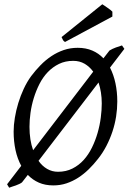

<svg xmlns="http://www.w3.org/2000/svg" viewBox="-20 -854 603 900"><path d="M529.8 -377.9Q529.8 -343.3 524.2 -307.6Q518.6 -272 507.1 -237.3Q495.6 -202.6 478.8 -170.2Q461.9 -137.7 439.9 -109.9Q419.4 -83.5 396.2 -60.8Q373 -38.1 346.9 -21.2Q320.8 -4.4 291.7 5.4Q262.7 15.1 230 15.1Q191.9 15.1 162.4 2.2Q132.8 -10.7 110.4 -34.2L83 1Q78.1 4.9 70.3 8.5Q62.5 12.2 53.7 15.4Q44.9 18.6 36.6 21L22.9 25.9L13.2 9.8L79.6 -76.7Q61.5 -109.9 52.7 -150.6Q43.9 -191.4 43.9 -236.8Q43.9 -267.6 49.6 -302Q55.2 -336.4 65.7 -370.8Q76.2 -405.3 91.3 -437.7Q106.4 -470.2 126 -497.1Q146.5 -524.4 170.2 -548.6Q193.8 -572.8 220.9 -590.8Q248 -608.9 278.8 -619.4Q309.6 -629.9 344.2 -629.9Q382.8 -629.9 412.8 -616.9Q442.9 -604 464.8 -580.6L493.2 -617.2Q506.8 -625.5 522.7 -631.3Q538.6 -637.2 551.8 -641.1L563 -625L495.6 -537.1Q512.7 -503.9 521.2 -463.6Q529.8 -423.3 529.8 -377.9ZM118.2 -259.8Q118.2 -197.3 135.3 -149.9L417 -518.1Q399.9 -541.5 376.5 -555.2Q353 -568.8 323.2 -568.8Q286.1 -568.8 256.6 -554.4Q227.1 -540 204.1 -516.1Q181.2 -492.2 165 -460.4Q148.9 -428.7 138.4 -394.5Q127.9 -360.4 123 -325.4Q118.2 -290.5 118.2 -259.8ZM457 -369.1Q457 -396 453.1 -420.7Q449.2 -445.3 441.9 -467.3L160.6 -100.1Q177.7 -75.7 200.9 -62.3Q224.1 -48.8 252 -48.8Q289.6 -48.8 319.6 -64Q349.6 -79.1 372.3 -104.2Q395 -129.4 411.1 -162.4Q427.2 -195.3 437.5 -231Q447.8 -266.6 452.4 -302.5Q457 -338.4 457 -369.1ZM506.8 -776.4 284.7 -657.2Q277.8 -661.6 275.4 -666Q272.9 -670.4 268.6 -680.2L459.5 -834L470.7 -826.7Q477.1 -822.3 484.1 -817.4Q491.2 -812.5 497.6 -807.6Q503.9 -802.7 506.8 -799.3Z"/></svg>

Font: Gentium Plus Afr
Style: Italic
Weight: 400
Italic angle: -8°
Designer: J. Victor Gaultney, Annie Olsen, Iska Routamaa, Becca Hirsbrunner
Foundry: SIL International
Version: Version 5.000